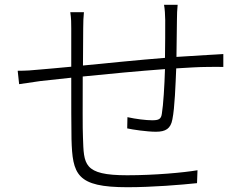

<svg xmlns="http://www.w3.org/2000/svg" viewBox="-20 -780 1040 803"><path d="M666 -760C669 -745 671 -716 671 -696C671 -652 671 -590 670 -538C556 -529 430 -516 327 -506L328 -662C328 -685 329 -712 331 -729H274C278 -701 278 -684 278 -660V-501C221 -496 174 -491 145 -489C118 -486 87 -484 54 -484L60 -428C87 -432 119 -437 149 -441C179 -444 225 -449 278 -455C278 -352 278 -242 279 -199C283 -50 300 3 513 3C617 3 738 -7 804 -14L806 -68C747 -58 626 -47 512 -47C327 -47 331 -93 327 -205C325 -241 326 -351 326 -460C433 -471 561 -483 670 -491C668 -422 663 -341 657 -305C654 -281 643 -277 616 -277C591 -277 549 -282 513 -290L512 -243C534 -238 595 -229 632 -229C673 -229 694 -242 701 -281C711 -330 714 -425 717 -494C767 -497 812 -500 846 -500C871 -500 900 -501 914 -500V-554C894 -553 872 -551 847 -550C809 -548 765 -545 718 -542C719 -590 719 -650 720 -697C720 -716 721 -744 723 -760Z"/></svg>

Font: Noto Sans JP Light
Style: Regular
Weight: 300
Designer: Ryoko NISHIZUKA (kana & ideographs); Paul D. Hunt (Latin, Greek & Cyrillic); Wenlong ZHANG (bopomofo); Sandoll Communica
Foundry: Adobe Systems Incorporated
Version: Version 1.004;PS 1.004;hotconv 1.0.82;makeotf.lib2.5.63406